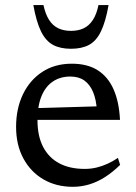

<svg xmlns="http://www.w3.org/2000/svg" viewBox="-20 -710 524 740"><path d="M257 -464.5Q316.5 -464.5 356.2 -439.5Q396 -414.5 417.5 -366.2Q439 -318 442.5 -248H110V-293L386 -301L353.5 -283.5Q351 -326 338.8 -355.2Q326.5 -384.5 305 -399.8Q283.5 -415 251 -415Q212.5 -415 184 -396Q155.5 -377 140 -339.5Q124.5 -302 124.5 -246Q124.5 -185.5 146.2 -143.8Q168 -102 208.5 -80.5Q249 -59 306.5 -59Q330 -59 352 -64.2Q374 -69.5 394.8 -79Q415.5 -88.5 434.5 -101.5L443 -74.5Q415 -47 385.5 -28Q356 -9 324.8 0.5Q293.5 10 261 10Q196.5 10 147.2 -18.8Q98 -47.5 70 -99.5Q42 -151.5 42 -221Q42 -291 68.2 -346Q94.5 -401 142.8 -432.8Q191 -464.5 257 -464.5ZM253.5 -591Q282 -591 303 -601.2Q324 -611.5 338.2 -633.5Q352.5 -655.5 359.5 -690.5H398.5Q387 -626 369.2 -589.2Q351.5 -552.5 323.5 -537.2Q295.5 -522 253.5 -522Q212 -522 184 -537.2Q156 -552.5 138 -589.2Q120 -626 108.5 -690.5H147.5Q155 -655.5 169 -633.5Q183 -611.5 204.2 -601.2Q225.5 -591 253.5 -591Z"/></svg>

Font: Newsreader
Style: Regular
Weight: 400
Designer: Hugues Gentile
Foundry: Production Type
Version: Version 1.003